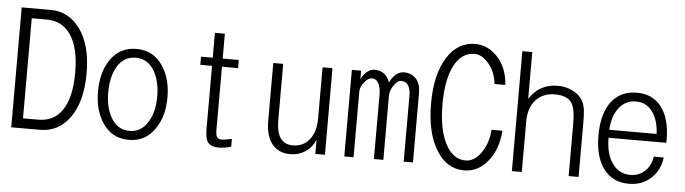

<svg xmlns="http://www.w3.org/2000/svg" viewBox="-47 -932 4094 1148"><g transform="rotate(5 2000.0 -357.5)"><path d="M202.1 -718.8H43.9V1H216.8Q326.2 1 393.6 -90.8Q464.8 -187.5 464.8 -360.4Q464.8 -529.3 393.6 -627Q325.2 -718.8 216.8 -718.8ZM109.4 -58.6V-659.2H200.2Q293 -659.2 343.8 -584Q396.5 -506.8 396.5 -358.4Q396.5 -207 343.8 -130.9Q294.9 -58.6 200.2 -58.6Z M750 -531.2Q647.5 -531.2 591.8 -446.3Q542 -371.1 542 -257.8Q542 -146.5 591.8 -71.3Q647.5 14.6 750 14.6Q851.6 14.6 908.2 -71.3Q959 -146.5 959 -257.8Q959 -371.1 908.2 -446.3Q851.6 -531.2 750 -531.2ZM750 -478.5Q822.3 -478.5 862.3 -410.2Q897.5 -349.6 897.5 -258.8Q897.5 -168 862.3 -108.4Q822.3 -39.1 750 -39.1Q676.8 -39.1 637.7 -108.4Q603.5 -168 603.5 -258.8Q603.5 -350.6 637.7 -410.2Q676.8 -478.5 750 -478.5Z M1267.6 -668H1208V-518.6H1137.7V-469.7H1208V-90.8Q1208 -35.2 1223.6 -12.7Q1242.2 13.7 1291 13.7Q1307.6 13.7 1326.2 10.7Q1343.8 7.8 1364.3 2V-44.9L1354.5 -43Q1336.9 -39.1 1328.1 -38.1Q1315.4 -35.2 1306.6 -35.2Q1282.2 -35.2 1274.4 -49.8Q1267.6 -61.5 1267.6 -90.8V-469.7H1364.3V-518.6H1267.6Z M1926.8 -518.6H1867.2V-210.9Q1867.2 -131.8 1830.1 -85Q1793.9 -38.1 1730.5 -38.1Q1679.7 -38.1 1655.3 -74.2Q1630.9 -109.4 1630.9 -183.6V-518.6H1571.3V-168.9Q1571.3 -80.1 1611.3 -31.2Q1650.4 15.6 1718.8 15.6Q1768.6 15.6 1806.6 -8.8Q1847.7 -34.2 1869.1 -83V1H1926.8Z M2043 1H2098.6V-392.6Q2098.6 -420.9 2122.1 -450.2Q2145.5 -478.5 2168 -478.5Q2195.3 -478.5 2209 -449.2Q2220.7 -424.8 2220.7 -385.7V1H2277.3V-383.8Q2277.3 -413.1 2297.9 -445.3Q2320.3 -478.5 2342.8 -478.5Q2373 -478.5 2387.7 -452.1Q2399.4 -431.6 2399.4 -395.5V1H2455.1V-412.1Q2455.1 -477.5 2420.9 -507.8Q2394.5 -531.2 2355.5 -531.2Q2328.1 -531.2 2304.7 -510.7Q2284.2 -492.2 2270.5 -462.9Q2259.8 -492.2 2242.2 -508.8Q2217.8 -531.2 2178.7 -531.2Q2150.4 -531.2 2126 -506.8Q2108.4 -489.3 2098.6 -466.8V-518.6H2043Z M2906.2 -234.4Q2899.4 -146.5 2856.4 -90.8Q2817.4 -38.1 2766.6 -38.1Q2692.4 -38.1 2647.5 -122.1Q2600.6 -210 2600.6 -361.3Q2600.6 -511.7 2645.5 -596.7Q2690.4 -677.7 2764.6 -677.7Q2809.6 -677.7 2848.6 -632.8Q2891.6 -584 2900.4 -508.8H2964.8Q2959 -609.4 2899.4 -674.8Q2841.8 -737.3 2764.6 -737.3Q2661.1 -737.3 2597.7 -638.7Q2532.2 -536.1 2532.2 -360.4Q2532.2 -183.6 2596.7 -80.1Q2659.2 21.5 2763.7 21.5Q2844.7 21.5 2902.3 -46.9Q2962.9 -118.2 2971.7 -234.4Z M3048.8 1H3108.4V-304.7Q3108.4 -384.8 3152.3 -432.6Q3195.3 -478.5 3264.6 -478.5Q3338.9 -478.5 3366.2 -438.5Q3389.6 -403.3 3389.6 -314.5V1H3449.2V-315.4Q3449.2 -374 3446.3 -397.5Q3441.4 -435.5 3427.7 -458Q3406.2 -492.2 3366.2 -511.7Q3325.2 -531.2 3276.4 -531.2Q3223.6 -531.2 3180.7 -507.8Q3137.7 -484.4 3108.4 -437.5V-718.8H3048.8Z M3607.4 -295.9Q3612.3 -380.9 3652.3 -430.7Q3691.4 -478.5 3752.9 -478.5Q3812.5 -478.5 3849.6 -430.7Q3887.7 -381.8 3891.6 -295.9ZM3607.4 -248H3954.1V-267.6Q3954.1 -393.6 3900.4 -462.9Q3847.7 -531.2 3753.9 -531.2Q3655.3 -531.2 3600.6 -460Q3545.9 -386.7 3545.9 -255.9Q3545.9 -127.9 3600.6 -55.7Q3654.3 15.6 3752 15.6Q3831.1 15.6 3883.8 -33.2Q3936.5 -81.1 3946.3 -159.2H3886.7Q3877.9 -102.5 3841.8 -70.3Q3806.6 -38.1 3755.9 -38.1Q3688.5 -38.1 3648.4 -93.8Q3607.4 -149.4 3607.4 -248Z"/></g></svg>

Font: DotumChe
Style: Regular
Weight: 400
Monospace: yes
Version: Version 2.21